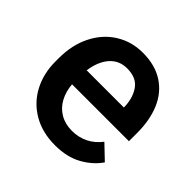

<svg xmlns="http://www.w3.org/2000/svg" viewBox="-143 -676 824 824"><g transform="rotate(45 268.5 -264.0)"><path d="M497.1 -89.8Q467.8 -46.9 417 -18.6Q366.2 9.8 293.5 9.8Q216.8 9.8 159.7 -23.4Q102.5 -56.6 71.8 -114.7Q41 -172.9 41 -245.6V-265.6Q41 -347.2 72.3 -408.9Q103.5 -470.7 158 -504.4Q212.4 -538.1 279.8 -538.1Q354.5 -538.1 405.3 -505.1Q456.1 -472.2 481 -413.6Q505.9 -355 505.9 -277.3V-227.1H160.6Q164.1 -186 181.4 -153.8Q198.7 -121.6 229.5 -103.5Q260.3 -85.4 300.8 -85.4Q382.3 -85.4 433.1 -150.9ZM162.6 -314H388.2V-322.8Q385.3 -375.5 359.9 -409.2Q334.5 -442.9 279.8 -442.9Q231.9 -442.9 201.7 -408.9Q171.4 -375 162.6 -314Z"/></g></svg>

Font: Mardoto Medium
Style: Regular
Weight: 500
Designer: Christian Robertson, Vahan Hovhannisyan
Foundry: Google
Version: Version 1.000